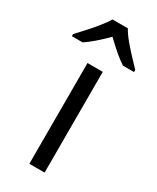

<svg xmlns="http://www.w3.org/2000/svg" viewBox="-235 -825 723 883"><g transform="rotate(30 127.0 -383.0)"><path d="M19 -606Q62 -634 125 -697Q190 -634 233 -606H292V-617Q225 -687 204 -713Q177 -746 167 -766H85Q75 -747 49 -715Q29 -689 -38 -617V-606ZM86 -535V0H167V-535Z"/></g></svg>

Font: OpenSansMMV
Style: Regular
Weight: 400
Designer: Steve Matteson
Foundry: Ascender Corporation
Version: Version 4.000